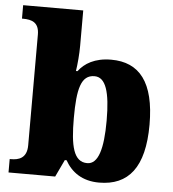

<svg xmlns="http://www.w3.org/2000/svg" viewBox="-54 -810 783 869"><g transform="rotate(5 337.5 -375.0)"><path d="M428 10C561 10 633 -76 633 -271C633 -464 563 -549 435 -549C360 -549 314 -520 287 -484H280C285 -516 289 -562 289 -599V-760H16V-699H20C62 -699 94 -688 94 -633V-130C94 -70 55 -61 22 -61H16V0H228L265 -78H273C302 -26 351 10 428 10ZM367 -73C305 -73 289 -144 289 -271C289 -404 305 -468 366 -468C417 -468 438 -403 438 -272C438 -144 417 -73 367 -73Z"/></g></svg>

Font: Noto Serif Malayalam Black
Style: Regular
Weight: 900
Designer: Indian type Foundry, Jelle Bosma, Monotype Design Team
Foundry: Monotype Imaging Inc.
Version: Version 2.104